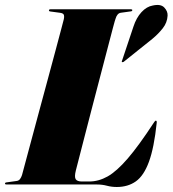

<svg xmlns="http://www.w3.org/2000/svg" viewBox="-40 -737 690 767"><path d="M346.5 0H-14Q-20 0 -20 -3.5Q-20 -8 -13.5 -8.5L26 -14Q35 -15 40 -21.8Q45 -28.5 48 -38Q49.5 -43.5 59 -79Q68.5 -114.5 83.2 -169.2Q98 -224 115.2 -288.2Q132.5 -352.5 149.8 -416.2Q167 -480 181.5 -534Q196 -588 205 -622.2Q214 -656.5 215 -660.5Q217.5 -673 214.5 -678.8Q211.5 -684.5 199 -686L162 -691Q155.5 -691.5 155.5 -695.5Q155.5 -700 162.5 -700H482.5Q488.5 -700 488.5 -696.5Q488.5 -692 482 -691.5L442.5 -686Q428 -684 421.5 -662Q420 -659 411.2 -626Q402.5 -593 388.8 -540.5Q375 -488 358.8 -425.8Q342.5 -363.5 326.2 -301Q310 -238.5 296.2 -185Q282.5 -131.5 273.5 -96.8Q264.5 -62 263 -56Q256.5 -30 262.5 -21Q268.5 -12 287 -12H317Q354 -12 390 -32.2Q426 -52.5 470 -103.5Q514 -154.5 574.5 -247Q579.5 -255 582.5 -255Q587 -255 586 -246Q575.5 -146.5 555 -90.8Q534.5 -35 502.8 -12.5Q471 10 426.5 10Q406 10 387.2 5Q368.5 0 346.5 0ZM493 -630.5Q504.5 -666 525.2 -688.5Q546 -711 570.5 -715Q602 -722 616.2 -707Q630.5 -692 629.5 -674.5Q628 -646.5 610.2 -624Q592.5 -601.5 569.5 -582.5L454 -490Q451 -488 447 -489Q446 -490.5 446.8 -492.2Q447.5 -494 448 -496Z"/></svg>

Font: Fraunces 144pt Black
Style: Italic
Weight: 900
Italic angle: -16°
Version: Version 1.000;[0bf87f6ff]